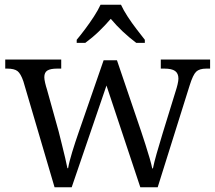

<svg xmlns="http://www.w3.org/2000/svg" viewBox="-20 -786 903 806"><path d="M78 -445Q67 -477 53.5 -487.5Q40 -498 10 -498H2V-536H237V-498H220Q192 -498 179 -490Q166 -482 166 -462Q166 -453 169.5 -438Q173 -423 177 -411L226 -235Q232 -211 239.5 -181Q247 -151 253.5 -123.5Q260 -96 263 -80H266Q270 -105 283 -147.5Q296 -190 309 -227L415 -533H471L573 -233Q581 -209 590.5 -179.5Q600 -150 608 -122.5Q616 -95 619 -79H622Q627 -104 637.5 -141Q648 -178 663 -227L717 -402Q722 -417 725.5 -432Q729 -447 729 -456Q729 -478 715 -488Q701 -498 670 -498H655V-536H862V-498H846Q817 -498 803.5 -485Q790 -472 776 -427L642 0H569L427 -427L281 0H209ZM302 -619Q318 -638 337.5 -664Q357 -690 374.5 -717Q392 -744 402 -766H488Q498 -744 515.5 -717Q533 -690 553 -664Q573 -638 588 -619V-606H552Q491 -652 445 -707Q422 -680 395 -654Q368 -628 338 -606H302Z"/></svg>

Font: Noto Serif Hentaigana
Style: Regular
Weight: 400
Designer: Kazuhiro Yamada
Foundry: nipponia
Version: Version 1.000; ttfautohint (v1.8.4.7-5d5b)